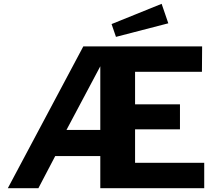

<svg xmlns="http://www.w3.org/2000/svg" viewBox="-20 -985 1134 1005"><path d="M826 -965 564 -859 587 -792 861 -863ZM1049 -133H687V-308H922V-439H687V-609H1037L1038 -742H416L21 0H181L269 -168H505V0H1049ZM505 -305H328L505 -638Z"/></svg>

Font: 18Franklin
Style: Bold
Weight: 700
Designer: Pablo Impallari, Rodrigo Fuenzalida (Modified by Dan O. Williams)
Version: Version 0.025;PS 000.025;hotconv 1.0.88;makeotf.lib2.5.64775